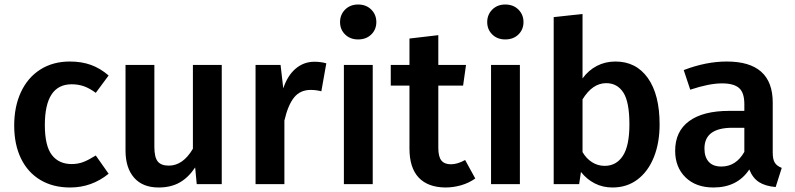

<svg xmlns="http://www.w3.org/2000/svg" viewBox="-20 -817 3527 852"><path d="M462 -482 405 -405Q378 -425 353 -434Q328 -443 298 -443Q179 -443 179 -262Q179 -170 210 -129.5Q241 -89 298 -89Q326 -89 349.5 -98Q373 -107 405 -127L462 -46Q387 15 291 15Q215 15 159 -18.5Q103 -52 73 -114Q43 -176 43 -260Q43 -344 73 -408.5Q103 -473 159 -508.5Q215 -544 290 -544Q342 -544 383.5 -529Q425 -514 462 -482Z M964 0H853L846 -74Q816 -29 777 -7Q738 15 684 15Q613 15 575 -28.5Q537 -72 537 -149V-529H665V-165Q665 -119 680 -100.5Q695 -82 729 -82Q792 -82 836 -157V-529H964Z M1428 -536 1406 -412Q1382 -418 1359 -418Q1312 -418 1285 -384.5Q1258 -351 1242 -282V0H1114V-529H1225L1237 -425Q1256 -482 1292 -512.5Q1328 -543 1375 -543Q1404 -543 1428 -536Z M1650 -719Q1650 -686 1627.5 -664Q1605 -642 1569 -642Q1534 -642 1511.5 -664Q1489 -686 1489 -719Q1489 -752 1511.5 -774.5Q1534 -797 1569 -797Q1605 -797 1627.5 -774.5Q1650 -752 1650 -719ZM1634 0H1506V-529H1634Z M2089 -25Q2061 -5 2026.5 5Q1992 15 1956 15Q1878 14 1837.5 -29.5Q1797 -73 1797 -158V-437H1714V-529H1797V-646L1925 -661V-529H2048L2035 -437H1925V-161Q1925 -122 1938.5 -105Q1952 -88 1981 -88Q2010 -88 2044 -107Z M2303 -719Q2303 -686 2280.5 -664Q2258 -642 2222 -642Q2187 -642 2164.5 -664Q2142 -686 2142 -719Q2142 -752 2164.5 -774.5Q2187 -797 2222 -797Q2258 -797 2280.5 -774.5Q2303 -752 2303 -719ZM2287 0H2159V-529H2287Z M2907 -265Q2907 -183 2881.5 -119.5Q2856 -56 2809 -20.5Q2762 15 2698 15Q2655 15 2619.5 -3Q2584 -21 2558 -54L2550 0H2437V-741L2565 -755V-469Q2591 -505 2628.5 -524.5Q2666 -544 2711 -544Q2803 -544 2855 -470.5Q2907 -397 2907 -265ZM2773 -265Q2773 -365 2746 -406.5Q2719 -448 2670 -448Q2609 -448 2565 -376V-142Q2582 -113 2607.5 -97Q2633 -81 2663 -81Q2715 -81 2744 -125.5Q2773 -170 2773 -265Z M3449 -72 3422 13Q3376 9 3348 -9Q3320 -27 3305 -65Q3252 15 3146 15Q3068 15 3022 -30Q2976 -75 2976 -148Q2976 -234 3038 -279.5Q3100 -325 3216 -325H3283V-355Q3283 -406 3259.5 -426.5Q3236 -447 3184 -447Q3127 -447 3043 -419L3014 -506Q3113 -544 3205 -544Q3409 -544 3409 -362V-140Q3409 -109 3418.5 -94.5Q3428 -80 3449 -72ZM3283 -143V-250H3230Q3106 -250 3106 -158Q3106 -120 3125 -99Q3144 -78 3181 -78Q3246 -78 3283 -143Z"/></svg>

Font: Fira Sans Medium
Style: Regular
Weight: 500
Designer: bBox Type GmbH & Carrois Corporate GbR & Edenspiekermann AG
Foundry: bBox Type GmbH & Carrois Corporate GbR & Edenspiekermann AG
Version: Version 4.301